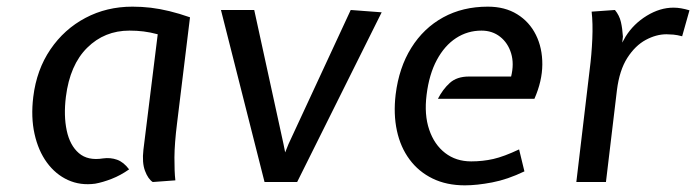

<svg xmlns="http://www.w3.org/2000/svg" viewBox="-20 -547 2092 577"><path d="M266 5Q221.5 11 184.2 -6Q147 -23 121 -58.5Q95 -94 83.8 -144.5Q72.5 -195 80 -256Q90 -337.5 131.5 -398.5Q173 -459.5 236.8 -493.2Q300.5 -527 378 -527Q406 -527 433.2 -523.8Q460.5 -520.5 489.2 -513.5Q518 -506.5 551 -495L512 -176Q504.5 -116 504.2 -73.8Q504 -31.5 507 -5L439 0Q425 -9 415.8 -33.5Q406.5 -58 411 -97L454 -444Q431.5 -450 411.5 -452.5Q391.5 -455 369 -455Q294 -455 242 -403.5Q190 -352 178 -256Q171 -199.5 180.5 -154.8Q190 -110 217 -86.8Q244 -63.5 290 -71Q312 -74 331.8 -67Q351.5 -60 368 -38Q342.5 -20 315.5 -9.5Q288.5 1 266 5Z M775 0 644 -517H744L832 -114L837 -89L847 -114L1034 -517L1127 -510L873 0Z M1377 10Q1322 10 1280 -10.5Q1238 -31 1210.8 -67.8Q1183.5 -104.5 1172.8 -154.2Q1162 -204 1169 -263Q1179 -344 1216 -403.2Q1253 -462.5 1311.8 -494.8Q1370.5 -527 1446 -527Q1497.5 -527 1534.2 -504.2Q1571 -481.5 1590.5 -442.2Q1610 -403 1609.8 -353.2Q1609.5 -303.5 1586 -250H1296Q1310.5 -278.5 1331.8 -297.8Q1353 -317 1389 -317H1516Q1525.5 -355.5 1516 -386.8Q1506.5 -418 1483 -436.5Q1459.5 -455 1427 -455Q1385 -455 1350.5 -432.5Q1316 -410 1292.8 -366.8Q1269.5 -323.5 1262 -262Q1254.5 -202.5 1269.8 -157.5Q1285 -112.5 1317.8 -87.2Q1350.5 -62 1396 -62Q1430.5 -62 1462.5 -69.2Q1494.5 -76.5 1540 -98L1556 -32Q1505 -7.5 1459 1.2Q1413 10 1377 10Z M1712 0 1752 -337Q1758 -383 1760 -430Q1762 -477 1758 -512L1828 -517Q1841.5 -500.5 1846 -480.8Q1850.5 -461 1852 -437L1850 -419L1860 -437Q1884 -475.5 1923.8 -499.8Q1963.5 -524 2004 -524Q2015.5 -524 2027 -522Q2038.5 -520 2052 -516L2030 -438Q2015 -442 2003.5 -443Q1992 -444 1983 -444Q1952 -444 1920.5 -427Q1889 -410 1865.2 -373Q1841.5 -336 1834 -276L1801 0Z"/></svg>

Font: Expletus Sans
Style: Italic
Weight: 400
Italic angle: -7°
Designer: Jasper de Waard
Foundry: Designtown
Version: Version 7.500